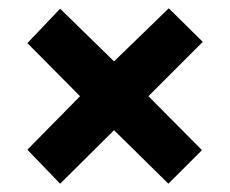

<svg xmlns="http://www.w3.org/2000/svg" viewBox="-20 -585 555 463"><path d="M387 -565 469 -484 338 -353 467 -223 386 -142 255 -271 125 -142 46 -224 173 -353 46 -481 125 -564 255 -437Z"/></svg>

Font: Noto Sans Lao Condensed ExtraBold
Style: Regular
Weight: 800
Width: 3
Designer: Monotype Design Team
Foundry: Monotype Imaging Inc.
Version: Version 2.003; ttfautohint (v1.8.4.7-5d5b)